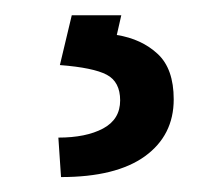

<svg xmlns="http://www.w3.org/2000/svg" viewBox="-20 -20 288 252"><path d="M139.2 0 133.3 25.9Q166 31.2 187 50.8Q208 70.3 208 110.4Q208 157.7 170.2 185.1Q132.3 212.4 60.1 212.4L56.6 160.6Q92.8 160.6 115.2 148.7Q137.7 136.7 137.7 111.8Q137.7 87.4 120.1 78.1Q102.5 68.8 58.6 65.4L74.2 0Z"/></svg>

Font: Roboto Web
Style: Regular
Weight: 400
Designer: Google
Version: Version 1.200310; 2013